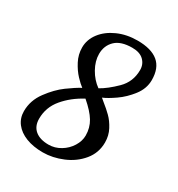

<svg xmlns="http://www.w3.org/2000/svg" viewBox="-148 -592 746 803"><g transform="rotate(30 225.0 -191.0)"><path d="M98.1 -352.1Q98.1 -317.9 114 -287.6Q129.9 -257.3 149.4 -236.6Q168.9 -215.8 183.1 -205.6Q158.2 -192.4 121.8 -165.8Q85.4 -139.2 53 -95.2Q20.5 -51.3 20.5 0.5Q20.5 33.7 39.6 58.6Q58.6 83.5 93.5 97.2Q128.4 110.8 174.8 110.8Q221.7 110.8 269.5 90.8Q317.4 70.8 348.6 33Q379.9 -4.9 379.9 -55.2Q379.9 -88.4 365.2 -116Q350.6 -143.6 332 -161.9Q313.5 -180.2 290 -198.7Q278.8 -207.5 274.9 -211.4Q297.4 -220.7 330.8 -243.9Q364.3 -267.1 391.6 -302.5Q418.9 -337.9 418.9 -378.9Q418.9 -437 385.3 -464.8Q351.6 -492.7 285.2 -492.7Q232.9 -492.7 190.2 -473.6Q147.5 -454.6 122.8 -422.4Q98.1 -390.1 98.1 -352.1ZM172.9 -363.8Q172.9 -403.8 199.5 -429.7Q226.1 -455.6 281.2 -455.6Q317.4 -455.6 336.4 -437.3Q355.5 -418.9 355.5 -391.1Q355.5 -334 316.2 -295.4Q276.9 -256.8 242.7 -237.8Q212.4 -259.3 192.6 -294.4Q172.9 -329.6 172.9 -363.8ZM91.3 -3.9Q91.3 -59.1 127.2 -101.8Q163.1 -144.5 217.3 -173.3Q258.8 -137.7 277.1 -107.4Q295.4 -77.1 295.4 -40Q295.4 -13.2 279.3 12.7Q263.2 38.6 236.3 54.7Q209.5 70.8 179.2 70.8Q137.7 70.8 114.5 51.5Q91.3 32.2 91.3 -3.9Z"/></g></svg>

Font: Radley
Style: Italic
Weight: 400
Italic angle: -12°
Designer: Vernon Adams
Foundry: Vernon Adams
Version: Version 1.003; ttfautohint (v1.6)